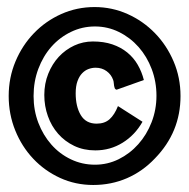

<svg xmlns="http://www.w3.org/2000/svg" viewBox="-20 -548 540 550"><path d="M314 -291Q310.1 -292 308.8 -294.9Q307.6 -297.9 306.9 -301.8Q306.2 -305.7 305.9 -310.1Q305.7 -314.5 304.2 -318.8Q298.8 -334.5 285.4 -344.2Q272 -354 253.9 -354Q243.7 -354 233.6 -350.3Q223.6 -346.7 215.3 -338.1Q207 -329.6 201.9 -315.4Q196.8 -301.3 196.8 -280.8Q196.8 -242.7 211.4 -218.3Q226.1 -193.8 256.8 -193.8Q279.8 -193.8 293.9 -206.5Q308.1 -219.2 317.9 -244.1L388.2 -199.2Q366.7 -161.1 331.3 -139.2Q295.9 -117.2 252.9 -117.2Q219.7 -117.2 192.6 -130.1Q165.5 -143.1 146.5 -164.8Q127.4 -186.5 117.2 -215.3Q106.9 -244.1 106.9 -275.9Q106.9 -308.6 118.2 -336.7Q129.4 -364.7 148.4 -385.3Q167.5 -405.8 192.6 -417.5Q217.8 -429.2 246.1 -429.2Q277.3 -429.2 301.8 -420.9Q326.2 -412.6 344.5 -397.7Q362.8 -382.8 374.5 -362.5Q386.2 -342.3 392.1 -318.8ZM423.8 -94.2Q388.7 -57.1 343.8 -37.6Q298.8 -18.1 247.1 -18.1Q196.3 -18.1 152.1 -38.3Q107.9 -58.6 75.2 -93.3Q42.5 -127.9 23.7 -174.3Q4.9 -220.7 4.9 -272.9Q4.9 -325.7 24.4 -372.1Q43.9 -418.5 77.4 -453.1Q110.8 -487.8 155.5 -507.8Q200.2 -527.8 251 -527.8Q300.8 -527.8 345.5 -507.8Q390.1 -487.8 423.8 -453.1Q457.5 -418.5 477.3 -372.1Q497.1 -325.7 497.1 -272.9Q497.1 -169.4 423.8 -94.2ZM252 -472.2Q215.3 -472.2 183.1 -456.5Q150.9 -440.9 127.2 -414.1Q103.5 -387.2 89.8 -350.8Q76.2 -314.5 76.2 -272.9Q76.2 -231.9 89.8 -196.3Q103.5 -160.6 127.2 -133.8Q150.9 -106.9 183.1 -91.6Q215.3 -76.2 252 -76.2Q288.1 -76.2 320.1 -92Q352.1 -107.9 376.2 -135Q400.4 -162.1 414.3 -198Q428.2 -233.9 428.2 -273.9Q428.2 -314 414.6 -350.1Q400.9 -386.2 377 -413.3Q353 -440.4 320.8 -456.3Q288.6 -472.2 252 -472.2Z"/></svg>

Font: InconsolataGo
Style: Bold
Weight: 700
Designer: Raph Levien, Kirill Tkachev(cyreal.org)
Foundry: Raph Levien, Kirill Tkachev(cyreal.org)
Version: Version 1.015; ttfautohint (v0.92) -l 8 -r 50 -G 200 -x 14 -